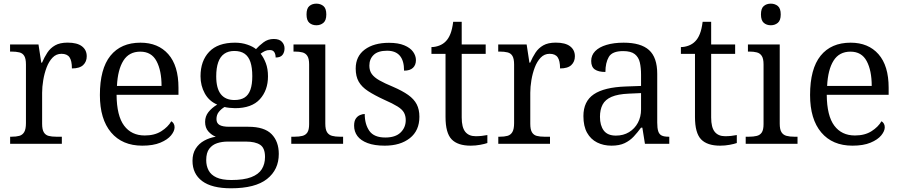

<svg xmlns="http://www.w3.org/2000/svg" viewBox="-20 -776 4865 1036"><path d="M34.7 0V-38.3H42.7Q67.3 -38.3 84.3 -43Q101.3 -47.7 110.7 -63.5Q120 -79.3 120 -111.7V-428.3Q120 -458.7 111.2 -473.8Q102.3 -489 84.7 -493.3Q67 -497.7 41.3 -497.7H34.3V-536H187.7L202.7 -437.7H206.7Q219.3 -467.3 235.5 -492Q251.7 -516.7 277.5 -531.3Q303.3 -546 345 -546Q396.3 -546 422.2 -526.2Q448 -506.3 448 -472.3Q448 -443.3 428.8 -425Q409.7 -406.7 368 -406.7Q368 -448.3 355 -467Q342 -485.7 311.7 -485.7Q283.3 -485.7 263.5 -465Q243.7 -444.3 231.5 -412Q219.3 -379.7 213.3 -343.3Q207.3 -307 207.3 -275.3V-108Q207.3 -77 216.5 -62Q225.7 -47 242.5 -42.7Q259.3 -38.3 283.3 -38.3H313.7V0Z M747.7 10Q639.7 10 579.3 -61.5Q519 -133 519 -263.3Q519 -404.7 575.8 -475.2Q632.7 -545.7 738 -545.7Q833.3 -545.7 888.2 -483.5Q943 -421.3 943 -302.7V-264.3H609Q610 -151 649.7 -98Q689.3 -45 761 -45Q814.3 -45 850.5 -68Q886.7 -91 904.3 -121.7Q911.3 -118 916.7 -109.7Q922 -101.3 922 -89.3Q922 -68.7 903 -45.5Q884 -22.3 845.3 -6.2Q806.7 10 747.7 10ZM851.7 -312.3Q851.7 -395.3 824.5 -446.3Q797.3 -497.3 737 -497.3Q676.3 -497.3 645.8 -448.8Q615.3 -400.3 611 -312.3Z M1226.3 240Q1123 240 1070.8 201Q1018.7 162 1018.7 91.7Q1018.7 52.7 1036 25.7Q1053.3 -1.3 1081.8 -17Q1110.3 -32.7 1144.3 -38.3Q1122.3 -46.7 1104.5 -66.5Q1086.7 -86.3 1086.7 -118.3Q1086.7 -148.3 1104.5 -171Q1122.3 -193.7 1152 -211.7Q1108 -230.3 1085 -272Q1062 -313.7 1062 -364.7Q1062 -447.3 1108.7 -496.5Q1155.3 -545.7 1248 -545.7Q1284 -545.7 1314.3 -535.3Q1344.7 -525 1361.3 -511Q1377.7 -529.3 1401.7 -547.5Q1425.7 -565.7 1457 -565.7Q1487 -565.7 1501.2 -550.5Q1515.3 -535.3 1515.3 -515Q1515.3 -494.3 1504.5 -480Q1493.7 -465.7 1467.3 -465.7Q1467.3 -483.3 1460 -494.7Q1452.7 -506 1435.7 -506Q1421 -506 1409.5 -500.5Q1398 -495 1386.3 -486.3Q1403 -465.3 1414.5 -435Q1426 -404.7 1426 -364Q1426 -289 1382.2 -240.7Q1338.3 -192.3 1248 -192.3Q1236 -192.3 1218.2 -194.2Q1200.3 -196 1191.7 -198.7Q1173.7 -188.3 1160.8 -172.3Q1148 -156.3 1148 -133.3Q1148 -111.3 1164.5 -101.7Q1181 -92 1217 -92H1320Q1406.3 -92 1445.3 -52.3Q1484.3 -12.7 1484.3 54.7Q1484.3 139.7 1420.8 189.8Q1357.3 240 1226.3 240ZM1228.7 195.3Q1295.7 195.3 1335.5 180Q1375.3 164.7 1392.7 136.7Q1410 108.7 1410 71Q1410 22.7 1383.7 5.3Q1357.3 -12 1307.3 -12H1208Q1178 -12 1151.8 -3.5Q1125.7 5 1109.2 26.5Q1092.7 48 1092.7 88.3Q1092.7 119 1105.5 143.3Q1118.3 167.7 1148 181.5Q1177.7 195.3 1228.7 195.3ZM1245 -236.3Q1278.7 -236.3 1299.8 -249.8Q1321 -263.3 1331.2 -292Q1341.3 -320.7 1341.3 -365Q1341.3 -411 1331.3 -441.2Q1321.3 -471.3 1299.8 -486.2Q1278.3 -501 1244.3 -501Q1212 -501 1190.2 -485.8Q1168.3 -470.7 1157.5 -440Q1146.7 -409.3 1146.7 -364Q1146.7 -299.3 1171.5 -267.8Q1196.3 -236.3 1245 -236.3Z M1551.7 0V-38.3H1569.3Q1593.7 -38.3 1611.3 -42.7Q1629 -47 1638.5 -61.3Q1648 -75.7 1648 -106.3V-428.3Q1648 -459.7 1638.3 -474.3Q1628.7 -489 1611.7 -493.3Q1594.7 -497.7 1572 -497.7H1563.7V-536H1735.3V-109.3Q1735.3 -77.3 1744.8 -62.5Q1754.3 -47.7 1771.8 -43Q1789.3 -38.3 1814 -38.3H1831.3V0ZM1687.3 -639.7Q1664.3 -639.7 1649.2 -652.8Q1634 -666 1634 -698Q1634 -730.7 1649.2 -743.5Q1664.3 -756.3 1687.3 -756.3Q1709.3 -756.3 1725 -743.5Q1740.7 -730.7 1740.7 -698Q1740.7 -666 1725 -652.8Q1709.3 -639.7 1687.3 -639.7Z M2056 10Q2000.3 10 1963.3 -4Q1926.3 -18 1908.5 -42Q1890.7 -66 1890.7 -97.7Q1890.7 -122.7 1900 -136.2Q1909.3 -149.7 1923 -155.3Q1936.7 -161 1948 -161Q1948 -105.7 1973 -69.8Q1998 -34 2059 -34Q2113.7 -34 2141.5 -61Q2169.3 -88 2169.3 -127.7Q2169.3 -151 2159.8 -168.3Q2150.3 -185.7 2125 -201.5Q2099.7 -217.3 2053.3 -237.7Q2000 -262.3 1965.8 -284.7Q1931.7 -307 1915.5 -335.5Q1899.3 -364 1899.3 -406Q1899.3 -472.3 1948.3 -508.7Q1997.3 -545 2079 -545Q2128.7 -545 2161.2 -531.5Q2193.7 -518 2209 -496.5Q2224.3 -475 2224.3 -451.7Q2224.3 -425.3 2208.3 -410Q2192.3 -394.7 2160.3 -394.7Q2160.3 -448.7 2137.3 -475.5Q2114.3 -502.3 2068.7 -502.3Q2020 -502.3 1996.5 -480Q1973 -457.7 1973 -421.7Q1973 -394.7 1986.2 -376.5Q1999.3 -358.3 2027 -342.5Q2054.7 -326.7 2100.7 -307.7Q2151 -286 2182.5 -263.7Q2214 -241.3 2228.5 -213.2Q2243 -185 2243 -146Q2243 -71.3 2191.7 -30.7Q2140.3 10 2056 10Z M2519.7 10Q2449.7 10 2416.8 -24.3Q2384 -58.7 2384 -144.7V-485.3H2308V-522Q2329 -522 2350 -530Q2371 -538 2385.3 -553Q2400.3 -568 2410.3 -593.2Q2420.3 -618.3 2425.3 -658.3H2471.3V-536H2600.7V-485.3H2471.3V-142Q2471.3 -88.7 2490.5 -64.8Q2509.7 -41 2546.7 -41Q2564 -41 2579.2 -42.7Q2594.3 -44.3 2609.7 -47.3V-4.3Q2596 0.7 2571.2 5.3Q2546.3 10 2519.7 10Z M2668.7 0V-38.3H2676.7Q2701.3 -38.3 2718.3 -43Q2735.3 -47.7 2744.7 -63.5Q2754 -79.3 2754 -111.7V-428.3Q2754 -458.7 2745.2 -473.8Q2736.3 -489 2718.7 -493.3Q2701 -497.7 2675.3 -497.7H2668.3V-536H2821.7L2836.7 -437.7H2840.7Q2853.3 -467.3 2869.5 -492Q2885.7 -516.7 2911.5 -531.3Q2937.3 -546 2979 -546Q3030.3 -546 3056.2 -526.2Q3082 -506.3 3082 -472.3Q3082 -443.3 3062.8 -425Q3043.7 -406.7 3002 -406.7Q3002 -448.3 2989 -467Q2976 -485.7 2945.7 -485.7Q2917.3 -485.7 2897.5 -465Q2877.7 -444.3 2865.5 -412Q2853.3 -379.7 2847.3 -343.3Q2841.3 -307 2841.3 -275.3V-108Q2841.3 -77 2850.5 -62Q2859.7 -47 2876.5 -42.7Q2893.3 -38.3 2917.3 -38.3H2947.7V0Z M3279.3 10Q3236.3 10 3201.8 -7.3Q3167.3 -24.7 3147.7 -59.8Q3128 -95 3128 -149.7Q3128 -229.3 3184.2 -267.3Q3240.3 -305.3 3356.7 -309.3L3439 -312.3V-372.3Q3439 -410.3 3432.5 -438.8Q3426 -467.3 3405.3 -483.8Q3384.7 -500.3 3342.3 -500.3Q3283.3 -500.3 3265 -468.8Q3246.7 -437.3 3246.7 -387.7Q3209 -387.7 3189.5 -401.3Q3170 -415 3170 -447Q3170 -478 3191.5 -500Q3213 -522 3252.5 -533.8Q3292 -545.7 3345 -545.7Q3438 -545.7 3482.2 -505.8Q3526.3 -466 3526.3 -377.7V-115Q3526.3 -84.3 3531.7 -67.8Q3537 -51.3 3550.2 -44.8Q3563.3 -38.3 3587.3 -38.3H3591.3V0H3460L3446 -87.3H3439Q3420.3 -61.7 3399.7 -39.5Q3379 -17.3 3350.7 -3.7Q3322.3 10 3279.3 10ZM3303.3 -44.3Q3343.7 -44.3 3374.3 -63Q3405 -81.7 3422 -113.7Q3439 -145.7 3439 -185.3V-273.7L3372.7 -270.7Q3314.3 -268.3 3280 -253.5Q3245.7 -238.7 3231.5 -211.5Q3217.3 -184.3 3217.3 -145.7Q3217.3 -99 3237.8 -71.7Q3258.3 -44.3 3303.3 -44.3Z M3865.7 10Q3795.7 10 3762.8 -24.3Q3730 -58.7 3730 -144.7V-485.3H3654V-522Q3675 -522 3696 -530Q3717 -538 3731.3 -553Q3746.3 -568 3756.3 -593.2Q3766.3 -618.3 3771.3 -658.3H3817.3V-536H3946.7V-485.3H3817.3V-142Q3817.3 -88.7 3836.5 -64.8Q3855.7 -41 3892.7 -41Q3910 -41 3925.2 -42.7Q3940.3 -44.3 3955.7 -47.3V-4.3Q3942 0.7 3917.2 5.3Q3892.3 10 3865.7 10Z M4003.7 0V-38.3H4021.3Q4045.7 -38.3 4063.3 -42.7Q4081 -47 4090.5 -61.3Q4100 -75.7 4100 -106.3V-428.3Q4100 -459.7 4090.3 -474.3Q4080.7 -489 4063.7 -493.3Q4046.7 -497.7 4024 -497.7H4015.7V-536H4187.3V-109.3Q4187.3 -77.3 4196.8 -62.5Q4206.3 -47.7 4223.8 -43Q4241.3 -38.3 4266 -38.3H4283.3V0ZM4139.3 -639.7Q4116.3 -639.7 4101.2 -652.8Q4086 -666 4086 -698Q4086 -730.7 4101.2 -743.5Q4116.3 -756.3 4139.3 -756.3Q4161.3 -756.3 4177 -743.5Q4192.7 -730.7 4192.7 -698Q4192.7 -666 4177 -652.8Q4161.3 -639.7 4139.3 -639.7Z M4579.7 10Q4471.7 10 4411.3 -61.5Q4351 -133 4351 -263.3Q4351 -404.7 4407.8 -475.2Q4464.7 -545.7 4570 -545.7Q4665.3 -545.7 4720.2 -483.5Q4775 -421.3 4775 -302.7V-264.3H4441Q4442 -151 4481.7 -98Q4521.3 -45 4593 -45Q4646.3 -45 4682.5 -68Q4718.7 -91 4736.3 -121.7Q4743.3 -118 4748.7 -109.7Q4754 -101.3 4754 -89.3Q4754 -68.7 4735 -45.5Q4716 -22.3 4677.3 -6.2Q4638.7 10 4579.7 10ZM4683.7 -312.3Q4683.7 -395.3 4656.5 -446.3Q4629.3 -497.3 4569 -497.3Q4508.3 -497.3 4477.8 -448.8Q4447.3 -400.3 4443 -312.3Z"/></svg>

Font: Noto Serif Hentaigana ExtraLight
Style: Regular
Weight: 200
Designer: Kazuhiro Yamada
Foundry: nipponia
Version: Version 1.000